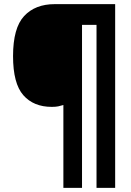

<svg xmlns="http://www.w3.org/2000/svg" viewBox="-20 -780 634 927"><path d="M536 127H446V-660H376V127H286V-273Q273 -269 261 -266.5Q249 -264 230 -264Q142 -264 92.5 -320.5Q43 -377 43 -509Q43 -645 96.5 -702.5Q150 -760 244 -760H536Z"/></svg>

Font: Noto Sans Gurmukhi SemiCondensed Black
Style: Regular
Weight: 900
Width: 4
Designer: Jelle Bosma - Monotype Design Team
Foundry: Monotype Imaging Inc.
Version: Version 2.004; ttfautohint (v1.8.4.7-5d5b)